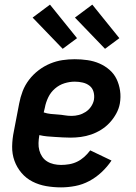

<svg xmlns="http://www.w3.org/2000/svg" viewBox="-20 -798 590 830"><path d="M244 12Q211 12 179.5 6.5Q148 1 120.5 -13Q93 -27 73 -50.5Q53 -74 42.5 -103Q32 -132 32.5 -165Q33 -198 40 -231L63 -351Q68 -378 78 -404Q88 -430 105.5 -453Q123 -476 146.5 -494Q170 -512 196.5 -523Q223 -534 249.5 -538Q276 -542 303 -542Q331 -542 358.5 -538Q386 -534 410 -523.5Q434 -513 453.5 -496Q473 -479 484 -456Q495 -433 499 -406Q503 -379 498 -350Q494 -328 482.5 -307Q471 -286 454.5 -268Q438 -250 417 -237Q396 -224 374 -216.5Q352 -209 329.5 -206Q307 -203 285 -203Q268 -203 251.5 -204Q235 -205 217.5 -206Q200 -207 183.5 -208.5Q167 -210 150 -214V-213Q147 -196 146.5 -179.5Q146 -163 150 -148Q154 -133 162.5 -120.5Q171 -108 184 -100Q197 -92 212.5 -88.5Q228 -85 244 -85Q261 -85 279 -88Q297 -91 313.5 -99Q330 -107 344 -119.5Q358 -132 370 -148L462 -104Q444 -77 419.5 -54Q395 -31 366 -15.5Q337 0 305.5 6Q274 12 244 12ZM290 -297Q305 -297 320.5 -301Q336 -305 350 -314Q364 -323 373.5 -337Q383 -351 386 -366Q389 -384 384.5 -400.5Q380 -417 367.5 -427Q355 -437 338 -441Q321 -445 303 -445Q281 -445 258.5 -438Q236 -431 217.5 -415Q199 -399 188.5 -377Q178 -355 174 -333L169 -312Q184 -307 199 -305.5Q214 -304 229.5 -303Q245 -302 259.5 -299.5Q274 -297 290 -297ZM434 -587 304 -722 379 -778 496 -633ZM251 -587 121 -722 196 -778 313 -633Z"/></svg>

Font: Lode
Style: Bold Italic
Weight: 700
Italic angle: -11°
Monospace: yes
Designer: Belleve Invis
Foundry: Belleve Invis
Version: Version 29.2.0; ttfautohint (v1.8.3)